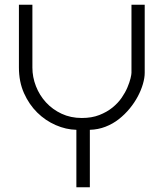

<svg xmlns="http://www.w3.org/2000/svg" viewBox="-20 -794 687 812"><path d="M117 -774V-508Q117 -468 132 -429.5Q147 -391 174.5 -361Q202 -331 240.5 -313Q279 -295 326 -295Q368 -295 400 -307.5Q432 -320 455.5 -339Q479 -358 494.5 -380.5Q510 -403 519 -424.5Q528 -446 532 -462.5Q536 -479 536 -486V-774H592V-486Q592 -465 584.5 -439Q577 -413 563 -386.5Q549 -360 528.5 -335Q508 -310 482.5 -290Q457 -270 426 -258Q395 -246 360 -245V-2H303V-245Q259 -246 215.5 -265Q172 -284 137.5 -318Q103 -352 81.5 -400Q60 -448 60 -509V-774Z"/></svg>

Font: LuenTai2017
Style: Regular
Weight: 400
Designer: LuenTai
Foundry: Microsoft Corpration
Version: Version 1.00 November 27, 2016, initial release